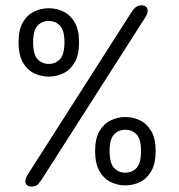

<svg xmlns="http://www.w3.org/2000/svg" viewBox="-20 -686 659 706"><path d="M96 0Q85.5 0 79.3 -5.2Q73.2 -10.3 73.2 -19Q73.2 -29.7 82.7 -45.2L456.2 -630Q467.8 -649.2 477 -657.8Q486.2 -666.5 500.7 -666.5Q511 -666.5 517 -661.1Q523 -655.7 523 -646.7Q523 -636.3 515.8 -624.5L140 -36.5Q128.5 -17.8 120.3 -8.9Q112.2 0 96 0ZM440.8 -4.3Q412.5 -4.3 387.1 -16.6Q361.7 -28.8 345.7 -56.7Q329.7 -84.5 329.7 -130.5Q329.7 -176.5 345.7 -203.8Q361.7 -231.2 387.1 -243.4Q412.5 -255.7 440.8 -255.7Q469.5 -255.7 494.8 -243.4Q520.2 -231.2 536.2 -203.8Q552.3 -176.5 552.3 -130.5Q552.3 -84.5 536.2 -56.7Q520.2 -28.8 494.8 -16.6Q469.5 -4.3 440.8 -4.3ZM440.8 -51Q465.2 -51 481.8 -68.1Q498.5 -85.2 498.5 -130.5Q498.5 -175 481.8 -192Q465.2 -209 440.8 -209Q416.5 -209 399.8 -192Q383 -175 383 -130.5Q383 -85.2 399.8 -68.1Q416.5 -51 440.8 -51ZM159.3 -404.3Q131 -404.3 105.4 -416.6Q79.8 -428.8 64 -456.7Q48.2 -484.5 48.2 -530.5Q48.2 -576.5 64 -603.8Q79.8 -631.2 105.4 -643.4Q131 -655.7 159.3 -655.7Q188 -655.7 213.3 -643.4Q238.7 -631.2 254.7 -603.8Q270.7 -576.5 270.7 -530.5Q270.7 -484.5 254.7 -456.7Q238.7 -428.8 213.3 -416.6Q188 -404.3 159.3 -404.3ZM159.3 -451Q183.7 -451 200.3 -468.1Q217 -485.2 217 -530.5Q217 -575 200.3 -592Q183.7 -609 159.3 -609Q135 -609 118.4 -592Q101.8 -575 101.8 -530.5Q101.8 -485.2 118.4 -468.1Q135 -451 159.3 -451Z"/></svg>

Font: Sono ExtraLight
Style: Regular
Weight: 200
Designer: Tyler Finck
Foundry: Tyler Finck
Version: Version 2.112